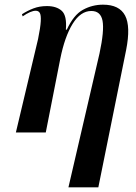

<svg xmlns="http://www.w3.org/2000/svg" viewBox="-20 -567 583 822"><path d="M273 235 406 -338Q427 -436 419 -478Q411 -520 371 -520Q325 -520 291 -465Q257 -410 238 -315L176 0H48L143 -400Q153 -449 154.5 -475.5Q156 -502 150.5 -511.5Q145 -521 133 -521Q112 -521 77 -497L74 -506Q97 -521 123 -531Q149 -541 181 -541Q222 -541 244.5 -520.5Q267 -500 262 -440H266Q295 -503 335 -525Q375 -547 421 -547Q491 -547 515.5 -500.5Q540 -454 520 -353L401 235Z"/></svg>

Font: Noto Serif Display Condensed SemiBold
Style: Italic
Weight: 600
Width: 3
Italic angle: -12°
Designer: Monotype Design Team
Foundry: Monotype Imaging Inc.
Version: Version 2.009